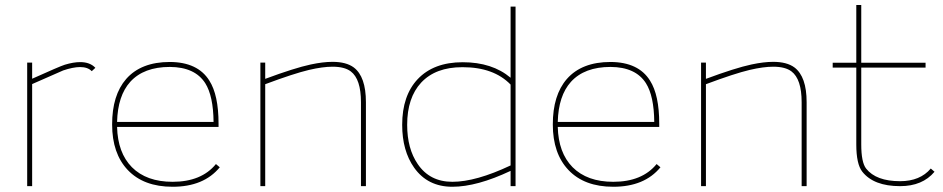

<svg xmlns="http://www.w3.org/2000/svg" viewBox="-20 -732 3710 755"><path d="M86.9 -485.8H106.4V-422.4Q214.8 -471.2 234.9 -477.5Q269 -487.8 295.4 -487.8Q334 -487.8 355 -465.3L340.8 -452.1Q325.2 -468.3 294.9 -468.3Q267.6 -468.3 227.1 -454.6H227.5Q227.5 -454.1 106.4 -401.4V0H86.9Z M819.8 -252.4Q818.8 -354.5 787.1 -404.8Q746.6 -468.3 647.9 -468.8Q545.4 -468.8 492.2 -410.2Q442.9 -355.5 440.4 -252.4ZM498.5 -74.7Q555.7 -17.1 658.7 -17.1Q772 -17.1 829.1 -86.9L844.2 -74.2Q781.2 2.4 658.7 2.4Q544.9 2.4 482.4 -63.5Q420.9 -128.4 420.9 -242.7Q420.9 -357.9 476.1 -421.4Q534.7 -488.3 647.9 -488.3Q757.8 -487.8 803.2 -415Q839.4 -358.4 839.4 -245.6V-232.9H440.4Q442.9 -131.3 498.5 -74.7Z M1022.9 0H1003.9V-485.8H1022.9V-421.9Q1138.2 -464.8 1202.1 -478.5Q1250.5 -488.8 1287.6 -488.8Q1341.3 -488.8 1371.1 -466.8Q1418.9 -430.7 1418.9 -330.1V0H1399.4V-330.1Q1399.4 -420.9 1359.4 -451.2Q1335 -469.7 1287.6 -469.7Q1249 -469.7 1194.8 -457Q1135.3 -442.9 1022.9 -400.9Z M1987.8 -399.4Q1921.4 -467.8 1799.3 -467.8H1797.9Q1692.9 -467.8 1636.2 -407.2Q1581.1 -347.7 1581.1 -241.2Q1581.1 -147.5 1622.6 -86.9Q1669.9 -17.1 1758.8 -17.1Q1851.6 -17.1 1987.8 -81.5ZM2007.3 0H1987.8V-60.1Q1855.5 2.4 1758.8 2.4Q1661.6 2.4 1608.4 -72.8Q1561.5 -139.2 1561.5 -241.2Q1561.5 -356 1622.6 -420.9Q1685.5 -487.3 1799.3 -487.3Q1915.5 -487.3 1987.8 -426.3V-706.1H2007.3Z M2552.7 -252.4Q2551.8 -354.5 2520 -404.8Q2479.5 -468.3 2380.9 -468.8Q2278.3 -468.8 2225.1 -410.2Q2175.8 -355.5 2173.3 -252.4ZM2231.4 -74.7Q2288.6 -17.1 2391.6 -17.1Q2504.9 -17.1 2562 -86.9L2577.1 -74.2Q2514.2 2.4 2391.6 2.4Q2277.8 2.4 2215.3 -63.5Q2153.8 -128.4 2153.8 -242.7Q2153.8 -357.9 2209 -421.4Q2267.6 -488.3 2380.9 -488.3Q2490.7 -487.8 2536.1 -415Q2572.3 -358.4 2572.3 -245.6V-232.9H2173.3Q2175.8 -131.3 2231.4 -74.7Z M2755.9 0H2736.8V-485.8H2755.9V-421.9Q2871.1 -464.8 2935.1 -478.5Q2983.4 -488.8 3020.5 -488.8Q3074.2 -488.8 3104 -466.8Q3151.9 -430.7 3151.9 -330.1V0H3132.3V-330.1Q3132.3 -420.9 3092.3 -451.2Q3067.9 -469.7 3020.5 -469.7Q2981.9 -469.7 2927.7 -457Q2868.2 -442.9 2755.9 -400.9Z M3254.4 -466.3V-485.4H3347.2V-712.4H3366.7V-485.4H3619.6V-466.3H3366.7V-164.1Q3366.7 -93.8 3385.7 -69.3Q3424.8 -19.5 3519.5 -19.5Q3598.1 -19.5 3640.1 -69.3L3654.8 -56.6Q3607.4 0 3519.5 0Q3415.5 0 3370.6 -57.1Q3347.2 -86.9 3347.2 -164.1V-466.3Z"/></svg>

Font: Fortheenas_01
Style: Regular
Weight: 100
Designer: Situjuh Nazara
Version: Version 1.10 September 8, 2014